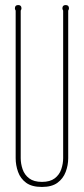

<svg xmlns="http://www.w3.org/2000/svg" viewBox="-20 -730 332 760"><path d="M250 -104Q250 -76 240 -49.5Q230 -23 207.5 -6.5Q185 10 146 10Q106 10 83.5 -6.5Q61 -23 51.5 -49.5Q42 -76 42 -104V-688Q39 -693 39 -697Q39 -710 52 -710Q65 -710 65 -697Q65 -693 62 -688V-104Q62 -82 69.5 -60Q77 -38 95.5 -24Q114 -10 146 -10Q178 -10 196.5 -24Q215 -38 222.5 -60Q230 -82 230 -104V-688Q227 -693 227 -697Q227 -710 240 -710Q253 -710 253 -697Q253 -693 250 -688Z"/></svg>

Font: Wire One
Style: Regular
Weight: 400
Designer: Alexei Vanyashin, Gayaneh Bagdasaryan
Foundry: Cyreal
Version: Version 1.102; ttfautohint (v1.8.3)